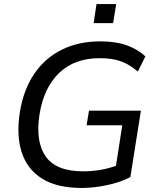

<svg xmlns="http://www.w3.org/2000/svg" viewBox="-20 -918 773 947"><path d="M383 9Q261 9 187.5 -37Q114 -83 87 -167Q60 -251 78 -365Q96 -476 149 -554Q202 -632 285 -673Q368 -714 475 -714Q552 -714 605.5 -694.5Q659 -675 697 -640L660 -565Q619 -600 577 -615.5Q535 -631 471 -631Q348 -631 272 -558.5Q196 -486 175 -354Q154 -221 205 -147Q256 -73 390 -73Q475 -73 552 -100L583 -300H407L419 -372H675L623 -45Q592 -28 551.5 -16Q511 -4 467 2.5Q423 9 383 9ZM442 -804 456 -898H553L538 -804Z"/></svg>

Font: Mulish Medium
Style: Italic
Weight: 500
Italic angle: -9°
Designer: Vernon Adams
Foundry: Vernon Adams
Version: Version 3.603; ttfautohint (v1.8.3)